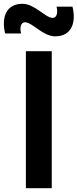

<svg xmlns="http://www.w3.org/2000/svg" viewBox="-56 -989 407 1009"><path d="M80 0H216V-720H80ZM-29 -813H55C46 -847 55 -872 75 -872C114 -872 169 -798 234 -798C318 -798 346 -867 325 -954H241C250 -920 241 -895 221 -895C182 -895 127 -969 62 -969C-22 -969 -50 -900 -29 -813Z"/></svg>

Font: Eudonet ExtraBold
Style: Regular
Weight: 800
Designer: Mikhail Sharanda
Foundry: Mikhail Sharanda
Version: Version 4.503;Glyphs 3.1.2 (3151)